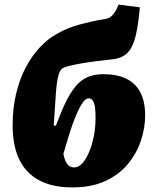

<svg xmlns="http://www.w3.org/2000/svg" viewBox="-20 -800 671 836"><path d="M295 16Q240 16 198 4Q156 -8 125 -31Q94 -54 74 -87Q54 -120 44.5 -162Q35 -204 35 -254Q35 -329 50.5 -393.5Q66 -458 93.5 -509Q121 -560 155.5 -596Q190 -632 227 -652Q252 -667 277.5 -677Q303 -687 329.5 -694Q356 -701 383 -707Q410 -713 438 -717Q460 -721 474 -739Q488 -757 496 -780L589 -768Q582 -689 570 -641Q558 -593 535 -570Q512 -547 473 -542Q442 -539 406 -534.5Q370 -530 337.5 -524.5Q305 -519 281 -513Q257 -507 249 -500Q241 -492 236 -476.5Q231 -461 228 -439.5Q225 -418 223 -390Q221 -362 219 -328Q217 -294 214 -254L223 -252L246 -310Q265 -356 284 -388Q303 -420 324 -439.5Q345 -459 371 -468Q397 -477 430 -477Q489 -477 529.5 -457.5Q570 -438 591 -398Q612 -358 612 -298Q612 -243 593.5 -187.5Q575 -132 537 -86Q499 -40 439 -12Q379 16 295 16ZM366 -372Q353 -372 339 -351.5Q325 -331 310.5 -296.5Q296 -262 282.5 -218.5Q269 -175 256 -130Q259 -113 264.5 -100Q270 -87 279.5 -79Q289 -71 303 -71Q323 -71 339.5 -90Q356 -109 369 -140.5Q382 -172 389 -209.5Q396 -247 396 -285Q396 -308 394.5 -324.5Q393 -341 389.5 -351Q386 -361 380 -366.5Q374 -372 366 -372Z"/></svg>

Font: Literata 18pt Black
Style: Italic
Weight: 900
Italic angle: -2°
Designer: Latin by Veronika Burian and Jose Scaglione. Greek by Irene Vlachou. Cyrillic by Vera Evstafieva
Foundry: TypeTogether
Version: Version 3.103;gftools[0.9.29]